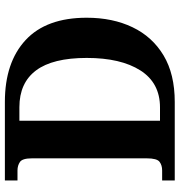

<svg xmlns="http://www.w3.org/2000/svg" viewBox="6 -760 754 807"><g transform="rotate(-90 383.5 -357.0)"><path d="M28 0V-53H70Q92 -53 106.5 -64Q121 -75 121 -118V-600Q121 -640 106 -650.5Q91 -661 70 -661H28V-714H358Q524 -714 618 -627Q712 -540 712 -370Q712 -261 672 -177.5Q632 -94 553.5 -47Q475 0 358 0ZM335 -62Q438 -62 490.5 -144.5Q543 -227 543 -370Q543 -513 490.5 -583Q438 -653 336 -653H279V-62Z"/></g></svg>

Font: Noto Serif Bengali
Style: Bold
Weight: 700
Designer: Juan Bruce, Universal Thirst, Indian Type Foundry and the Monotype Design Team.
Foundry: Monotype Imaging Inc.
Version: Version 2.003; ttfautohint (v1.8.4.7-5d5b)